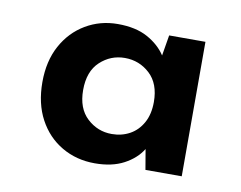

<svg xmlns="http://www.w3.org/2000/svg" viewBox="-51 -777 622 495"><g transform="rotate(10 260.0 -529.0)"><path d="M224 -347Q176 -347 137.5 -369.5Q99 -392 77 -433Q55 -474 55 -530Q55 -585 77 -625.5Q99 -666 137 -688.5Q175 -711 221 -711Q268 -711 299 -694Q330 -677 347 -651L356 -705H451V-353H356L347 -406Q331 -380 300 -363.5Q269 -347 224 -347ZM254 -429Q280 -429 301 -440.5Q322 -452 334.5 -474.5Q347 -497 347 -529Q347 -577 319.5 -602.5Q292 -628 254 -628Q217 -628 189.5 -602.5Q162 -577 162 -528Q162 -480 189.5 -454.5Q217 -429 254 -429Z"/></g></svg>

Font: DM Sans 10pt
Style: Bold
Weight: 700
Version: Version 4.004;gftools[0.9.30]